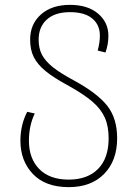

<svg xmlns="http://www.w3.org/2000/svg" viewBox="-20 -760 566 790"><path d="M64 -181Q64 -246 92 -300L123 -293Q99 -243 99 -181Q99 -108 141.5 -64.5Q184 -21 263 -21Q340 -21 383.5 -65Q427 -109 427 -191Q427 -241 411 -276.5Q395 -312 360 -342Q325 -372 264 -406Q201 -440 167.5 -467.5Q134 -495 119 -525Q104 -555 104 -597Q104 -661 148.5 -700.5Q193 -740 268 -740Q341 -740 383.5 -704Q426 -668 426 -613Q426 -577 414 -544L382 -552Q391 -586 391 -613Q391 -658 359.5 -684Q328 -710 268 -710Q206 -710 172.5 -679.5Q139 -649 139 -597Q139 -561 152.5 -535Q166 -509 197 -484Q228 -459 286 -428Q381 -376 421.5 -324.5Q462 -273 462 -191Q462 -99 408.5 -44.5Q355 10 263 10Q167 10 115.5 -44Q64 -98 64 -181Z"/></svg>

Font: FiraGO UltraLight
Style: Regular
Weight: 200
Designer: bBox Type
Foundry: bBox Type GmbH
Version: Version 1.001